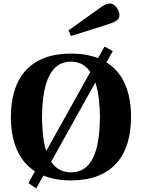

<svg xmlns="http://www.w3.org/2000/svg" viewBox="-20 -1012 808 1093"><path d="M370 -839 384 -807 587 -871C640 -888 660 -899 660 -928C660 -948 638 -992 606 -992C588 -992 573 -985 542 -962ZM42 -346C42 -203 87 -96 179 -37L142 30L186 61L227 -13C271 6 324 15 384 15C614 15 726 -120 726 -346C726 -491 680 -599 586 -657L622 -721L575 -747L538 -681C494 -698 443 -707 384 -707C154 -707 42 -572 42 -346ZM219 -346C221 -474 239 -661 384 -661C435 -661 470 -638 494 -602L243 -152C224 -211 220 -283 219 -346ZM271 -91 523 -543C543 -482 548 -407 549 -346C547 -210 529 -31 384 -31C332 -31 296 -54 271 -91Z"/></svg>

Font: Heuristica
Style: Bold
Weight: 700
Version: Version 1.0.1